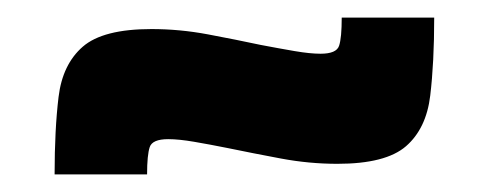

<svg xmlns="http://www.w3.org/2000/svg" viewBox="-20 -414 555 218"><path d="M42 -216Q42 -267 46.5 -304Q51 -341 74 -361Q97 -381 152 -381Q184 -381 216 -375Q248 -369 276 -363Q297 -359 314.5 -356Q332 -353 344 -353Q362 -353 365 -362Q368 -371 368 -394H473Q473 -343 468.5 -305.5Q464 -268 441 -248Q418 -228 363 -228Q331 -228 299 -234Q267 -240 238 -246Q218 -250 200.5 -253Q183 -256 171 -256Q153 -256 150 -247Q147 -238 147 -216Z"/></svg>

Font: Saira Expanded Black
Style: Regular
Weight: 900
Width: 7
Designer: Hector Gatti with collaboration of the Omnibus-Type team
Foundry: Omnibus-Type
Version: Version 1.101